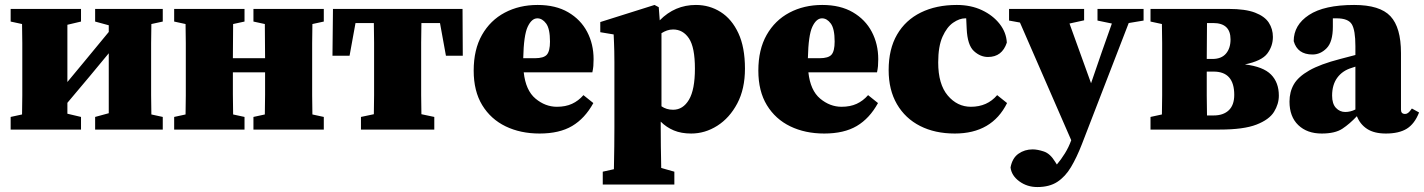

<svg xmlns="http://www.w3.org/2000/svg" viewBox="-20 -523 5748 775"><path d="M364 -436V-487H637V-436L591 -426Q590 -390 590 -349Q590 -308 590 -277V-210Q590 -179 590 -138Q590 -97 591 -61L637 -51V0H364V-51L419 -66V-308L342 -215L252 -108V-64L307 -51V0H23V-51L69 -61Q70 -97 70 -138Q70 -179 70 -210V-277Q70 -308 70 -349Q70 -390 69 -426L23 -436V-487H307V-436L252 -423V-192L320 -274L419 -394V-421Z M1003 -436V-487H1287V-436L1241 -426Q1240 -390 1240 -349Q1240 -308 1240 -277V-210Q1240 -179 1240 -138Q1240 -97 1241 -61L1287 -51V0H1003V-51L1049 -61Q1050 -97 1050 -141.5Q1050 -186 1050 -231H920Q920 -187 920 -142Q920 -97 921 -61L967 -51V0H683V-51L729 -61Q730 -97 730 -138Q730 -179 730 -210V-277Q730 -308 730 -349Q730 -390 729 -426L683 -436V-487H967V-436L921 -426Q921 -393 920.5 -356Q920 -319 920 -288H1050Q1050 -319 1049.5 -356Q1049 -393 1049 -426Z M1322 -298 1324 -487H1847L1848 -298H1780L1756 -430H1681Q1680 -393 1680 -351Q1680 -309 1680 -277V-210Q1680 -179 1680 -139Q1680 -99 1681 -62L1733 -51V0H1437V-51L1489 -62Q1490 -99 1490 -139Q1490 -179 1490 -210V-277Q1490 -309 1490 -351Q1490 -393 1489 -430H1415L1391 -298Z M2149 -449Q2126 -449 2110 -415Q2094 -381 2092 -288H2139Q2175 -288 2187.5 -302.5Q2200 -317 2200 -355Q2200 -407 2184.5 -428Q2169 -449 2149 -449ZM2158 16Q2081 16 2021 -13Q1961 -42 1926.5 -98.5Q1892 -155 1892 -238Q1892 -323 1925.5 -382Q1959 -441 2017.5 -472Q2076 -503 2150 -503Q2223 -503 2273.5 -473.5Q2324 -444 2350 -394.5Q2376 -345 2376 -284Q2376 -268 2375 -256.5Q2374 -245 2371 -231H2094Q2102 -158 2141.5 -125Q2181 -92 2228 -92Q2263 -92 2289 -104Q2315 -116 2335 -139L2375 -107Q2341 -45 2289.5 -14.5Q2238 16 2158 16Z M2413 222V170L2458 160Q2459 110 2459.5 68.5Q2460 27 2460 -8V-272Q2460 -300 2459.5 -317Q2459 -334 2458.5 -349Q2458 -364 2457 -384L2403 -393V-434L2622 -503L2639 -494L2643 -441Q2704 -503 2789 -503Q2844 -503 2889 -474.5Q2934 -446 2960.5 -389Q2987 -332 2987 -246Q2987 -164 2956 -105.5Q2925 -47 2875.5 -15.5Q2826 16 2770 16Q2730 16 2700 3.5Q2670 -9 2647 -32V-8Q2647 26 2647.5 66.5Q2648 107 2649 155L2702 170V222ZM2697 -404Q2684 -404 2672.5 -400Q2661 -396 2650 -389V-94Q2670 -80 2697 -80Q2737 -80 2761 -120.5Q2785 -161 2785 -246Q2785 -332 2761 -368Q2737 -404 2697 -404Z M3298 -449Q3275 -449 3259 -415Q3243 -381 3241 -288H3288Q3324 -288 3336.5 -302.5Q3349 -317 3349 -355Q3349 -407 3333.5 -428Q3318 -449 3298 -449ZM3307 16Q3230 16 3170 -13Q3110 -42 3075.5 -98.5Q3041 -155 3041 -238Q3041 -323 3074.5 -382Q3108 -441 3166.5 -472Q3225 -503 3299 -503Q3372 -503 3422.5 -473.5Q3473 -444 3499 -394.5Q3525 -345 3525 -284Q3525 -268 3524 -256.5Q3523 -245 3520 -231H3243Q3251 -158 3290.5 -125Q3330 -92 3377 -92Q3412 -92 3438 -104Q3464 -116 3484 -139L3524 -107Q3490 -45 3438.5 -14.5Q3387 16 3307 16Z M3834 16Q3754 16 3694 -14.5Q3634 -45 3600.5 -102.5Q3567 -160 3567 -240Q3567 -325 3601 -383.5Q3635 -442 3697 -472.5Q3759 -503 3842 -503Q3899 -503 3943.5 -482Q3988 -461 4015 -426.5Q4042 -392 4044 -351Q4025 -293 3968 -293Q3937 -293 3911 -317Q3885 -341 3882 -407L3880 -449H3876Q3853 -449 3827.5 -431.5Q3802 -414 3784.5 -375Q3767 -336 3767 -271Q3767 -183 3805.5 -137.5Q3844 -92 3899 -92Q3965 -92 4005 -139L4045 -107Q3984 16 3834 16Z M4410 -440V-487H4596V-440L4536 -430L4347 59Q4326 113 4303 151.5Q4280 190 4248 211Q4216 232 4167 232Q4126 232 4094.5 209Q4063 186 4059 153Q4066 115 4091 97.5Q4116 80 4148 80Q4168 80 4193.5 88.5Q4219 97 4239 130L4246 141Q4263 121 4278.5 96Q4294 71 4304 43L4097 -432L4053 -440V-487H4356V-441L4297 -428L4384 -187L4427 -312L4468 -428Z M4624 0V-51L4670 -61Q4671 -97 4671 -138Q4671 -179 4671 -210V-277Q4671 -308 4671 -349Q4671 -390 4670 -426L4624 -436V-487H4939Q5007 -487 5046 -472Q5085 -457 5101.5 -431.5Q5118 -406 5118 -374Q5118 -337 5095.5 -307Q5073 -277 5005 -263Q5079 -254 5110.5 -222Q5142 -190 5142 -137Q5142 -103 5122.5 -71.5Q5103 -40 5051.5 -20Q5000 0 4903 0ZM4851 -210Q4851 -179 4851 -136.5Q4851 -94 4852 -57H4879Q4918 -57 4940 -78Q4962 -99 4962 -140Q4962 -234 4879 -234H4851ZM4877 -430H4852Q4852 -398 4851.5 -359.5Q4851 -321 4851 -285H4874Q4910 -285 4928.5 -306.5Q4947 -328 4947 -364Q4947 -430 4877 -430Z M5574 16Q5527 16 5498.5 -2.5Q5470 -21 5457 -54Q5428 -23 5398.5 -3.5Q5369 16 5315 16Q5256 16 5220.5 -18Q5185 -52 5185 -113Q5185 -152 5202.5 -182.5Q5220 -213 5264.5 -238.5Q5309 -264 5390 -285Q5405 -289 5420.5 -293Q5436 -297 5451 -301V-337Q5451 -401 5436.5 -425Q5422 -449 5375 -449Q5371 -449 5367.5 -449Q5364 -449 5360 -449V-415Q5360 -354 5335 -328.5Q5310 -303 5278 -303Q5217 -303 5202 -357Q5202 -422 5263.5 -462.5Q5325 -503 5446 -503Q5550 -503 5592.5 -457.5Q5635 -412 5635 -309V-80Q5635 -63 5652 -63Q5658 -63 5664 -67.5Q5670 -72 5679 -85L5708 -69Q5690 -23 5658.5 -3.5Q5627 16 5574 16ZM5357 -137Q5357 -104 5372.5 -87.5Q5388 -71 5410 -71Q5431 -71 5451 -81V-254Q5447 -253 5443.5 -251.5Q5440 -250 5436 -249Q5399 -238 5378 -209.5Q5357 -181 5357 -137Z"/></svg>

Font: Source Serif 4 Black
Style: Regular
Weight: 900
Designer: Frank Grießhammer
Foundry: Adobe
Version: Version 4.005;hotconv 1.1.0;makeotfexe 2.6.0